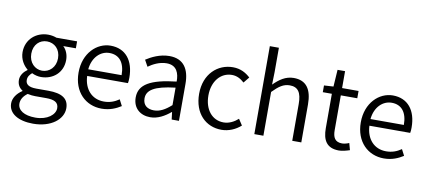

<svg xmlns="http://www.w3.org/2000/svg" viewBox="-86 -1128 3819 1711"><g transform="rotate(10 1823.0 -272.5)"><path d="M275 251C439 251 544 164 544 65C544 -23 482 -62 359 -62H250C176 -62 153 -88 153 -123C153 -154 170 -174 190 -191C215 -178 246 -171 272 -171C382 -171 468 -245 468 -359C468 -409 449 -451 421 -477H535V-540H348C330 -547 303 -554 272 -554C164 -554 73 -478 73 -361C73 -296 108 -244 144 -215V-211C116 -192 84 -157 84 -112C84 -69 104 -40 132 -23V-19C82 14 52 59 52 106C52 198 142 251 275 251ZM272 -228C208 -228 152 -280 152 -361C152 -444 206 -493 272 -493C339 -493 394 -444 394 -361C394 -280 338 -228 272 -228ZM286 194C184 194 125 155 125 95C125 62 142 27 183 -2C208 4 234 6 252 6H351C425 6 464 25 464 78C464 136 395 194 286 194Z M853 13C927 13 982 -12 1028 -41L999 -97C958 -69 916 -53 862 -53C754 -53 682 -132 677 -252H1046C1049 -266 1050 -283 1050 -301C1050 -457 972 -554 837 -554C713 -554 596 -445 596 -269C596 -92 710 13 853 13ZM676 -312C687 -423 758 -488 838 -488C926 -488 978 -427 978 -312Z M1293 13C1361 13 1423 -22 1475 -66H1478L1486 0H1552V-335C1552 -465 1500 -554 1369 -554C1282 -554 1206 -514 1160 -484L1192 -426C1233 -455 1291 -486 1356 -486C1449 -486 1472 -414 1471 -341C1239 -315 1136 -257 1136 -139C1136 -41 1204 13 1293 13ZM1315 -53C1260 -53 1215 -79 1215 -144C1215 -218 1280 -264 1471 -286V-128C1416 -79 1369 -53 1315 -53Z M1938 13C2003 13 2065 -14 2112 -56L2076 -111C2042 -80 1996 -55 1945 -55C1841 -55 1771 -141 1771 -269C1771 -398 1846 -485 1947 -485C1992 -485 2027 -465 2059 -436L2102 -489C2064 -524 2015 -554 1944 -554C1807 -554 1687 -450 1687 -269C1687 -91 1796 13 1938 13Z M2234 0H2316V-396C2372 -453 2413 -483 2470 -483C2545 -483 2577 -437 2577 -333V0H2659V-343C2659 -481 2607 -554 2494 -554C2420 -554 2364 -513 2313 -462L2316 -575V-796H2234Z M3001 13C3031 13 3067 3 3098 -7L3081 -69C3063 -61 3038 -54 3018 -54C2953 -54 2933 -94 2933 -160V-474H3082V-540H2933V-693H2865L2855 -540L2770 -535V-474H2852V-163C2852 -57 2888 13 3001 13Z M3407 13C3481 13 3536 -12 3582 -41L3553 -97C3512 -69 3470 -53 3416 -53C3308 -53 3236 -132 3231 -252H3600C3603 -266 3604 -283 3604 -301C3604 -457 3526 -554 3391 -554C3267 -554 3150 -445 3150 -269C3150 -92 3264 13 3407 13ZM3230 -312C3241 -423 3312 -488 3392 -488C3480 -488 3532 -427 3532 -312Z"/></g></svg>

Font: ChiuKong Gothic MN Normal
Style: Regular
Weight: 350
Designer: Ryoko NISHIZUKA 西塚涼子 (kana, bopomofo & ideographs); Paul D. Hunt (Latin, Greek & Cyrillic); Sandoll Communications 산돌커뮤니
Foundry: Adobe
Version: Version 1.300